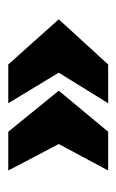

<svg xmlns="http://www.w3.org/2000/svg" viewBox="72 -398 284 469"><g transform="rotate(90 214.5 -163.0)"><path d="M137 -40.7H231.7L157 -164L231.7 -284.7H137L26.7 -164ZM301.3 -40.7H396L331.3 -164L396 -284.7H301.3L201 -164Z"/></g></svg>

Font: Jomhuria
Style: Regular
Weight: 400
Designer: Arabic design by Kourosh Beigpour, Latin design by Eben Sorkin, engineering by Lasse Fister and Khaled Hosney
Version: Version 1.0000